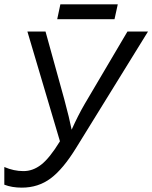

<svg xmlns="http://www.w3.org/2000/svg" viewBox="-22 -860 706 890"><path d="M79.1 9.8Q33.2 9.8 -2 -3.9V-85.9Q42 -66.9 85.9 -66.9Q129.9 -66.4 168.9 -96.7Q208 -127 255.9 -205.1L105 -713.9H189L275.9 -399.9Q299.8 -311 310.1 -258.8Q339.8 -325.2 371.1 -378.9L568.8 -713.9H664.1L331.1 -174.8Q270.5 -76.2 212.9 -33.2Q155.3 9.8 79.1 9.8ZM257.8 -839.8H523.9L508.8 -771H243.2Z"/></svg>

Font: OpenSans-Italic
Style: Italic
Weight: 400
Italic angle: -12°
Foundry: Ascender Corporation
Version: Version 1.10